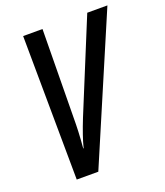

<svg xmlns="http://www.w3.org/2000/svg" viewBox="-133 -804 770 895"><g transform="rotate(-20 252.5 -357.0)"><path d="M93 0 87 -714H183L178 -277Q178 -244 176.5 -208Q175 -172 171 -126H173Q180 -154 191.5 -187.5Q203 -221 219 -261L405 -714H505L200 0Z"/></g></svg>

Font: Noto Sans ExtraCondensed Medium
Style: Italic
Weight: 500
Width: 2
Italic angle: -12°
Designer: Monotype Design Team
Foundry: Monotype Imaging Inc.
Version: Version 2.013; ttfautohint (v1.8.4.7-5d5b)